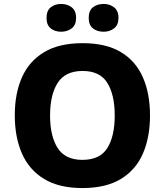

<svg xmlns="http://www.w3.org/2000/svg" viewBox="-20 -1037 836 974"><path d="M741 -451Q741 -341 705 -258Q669 -175 593 -129Q517 -83 398 -83Q280 -83 204 -129Q128 -175 91.5 -258Q55 -341 55 -452Q55 -563 91.5 -645Q128 -727 204 -772.5Q280 -818 399 -818Q518 -818 593.5 -772.5Q669 -727 705 -644.5Q741 -562 741 -451ZM234 -451Q234 -346 272.5 -286Q311 -226 398 -226Q487 -226 524.5 -286Q562 -346 562 -451Q562 -556 524.5 -616.5Q487 -677 399 -677Q311 -677 272.5 -616.5Q234 -556 234 -451ZM216 -946Q216 -983 237.5 -1000Q259 -1017 290 -1017Q321 -1017 343.5 -1000Q366 -983 366 -946Q366 -910 343.5 -893Q321 -876 290 -876Q259 -876 237.5 -893Q216 -910 216 -946ZM430 -946Q430 -983 451.5 -1000Q473 -1017 506 -1017Q536 -1017 558.5 -1000Q581 -983 581 -946Q581 -910 558.5 -893Q536 -876 506 -876Q473 -876 451.5 -893Q430 -910 430 -946Z"/></svg>

Font: Noto Sans Kannada UI ExtraBold
Style: Regular
Weight: 800
Designer: Jelle Bosma - Monotype Design Team
Foundry: Monotype Imaging Inc.
Version: Version 2.005; ttfautohint (v1.8.4.7-5d5b)